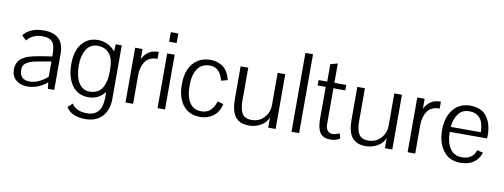

<svg xmlns="http://www.w3.org/2000/svg" viewBox="-68 -1062 4303 1640"><g transform="rotate(10 2083.5 -242.5)"><path d="M350 -54Q270 11 180 11Q119 11 80.5 -22Q42 -55 42 -114Q42 -158 68 -193Q85 -216 138 -238Q168 -249 239 -262Q251 -265 300 -272L346 -278V-298Q346 -375 321 -404.5Q296 -434 234 -434Q149 -434 101 -374Q101 -375 61 -412Q119 -485 238 -485Q412 -485 412 -313V0H357ZM346 -235 300 -227Q225 -214 193 -207Q152 -196 127 -176Q104 -158 104 -123Q104 -34 192 -34Q266 -34 346 -102Z M549 124 588 87Q625 148 721 148Q852 148 852 -13V-60Q798 11 709 11Q618 11 567.5 -58Q517 -127 517 -244Q517 -390 602 -453Q646 -485 706 -485Q798 -485 858 -413L862 -475H914V-9Q914 85 862 142Q810 199 717 199Q594 199 549 124ZM852 -252Q852 -343 819 -386Q791 -423 749 -432Q733 -436 713 -436Q646 -436 613 -377Q582 -324 582 -246Q582 -147 616.5 -92.5Q651 -38 711 -38Q754 -38 788 -60Q826 -84 843 -152Q852 -188 852 -237Z M1094 -475V-386Q1107 -416 1131 -438Q1155 -460 1182 -468Q1206 -475 1235 -475V-415Q1158 -415 1126 -363Q1096 -316 1096 -247V0H1030V-475Z M1308 0V-475H1373V0ZM1307 -576V-659H1372V-576Z M1569 -452Q1616 -485 1684 -485Q1739 -485 1787 -455Q1837 -421 1857 -340L1802 -325Q1786 -382 1758.5 -409Q1731 -436 1687 -436Q1616 -436 1580 -384Q1544 -332 1544 -238Q1544 -146 1576 -94Q1609 -38 1680 -38Q1772 -38 1804 -146L1855 -131Q1839 -58 1786 -21Q1739 11 1679 11Q1582 11 1529.5 -55.5Q1477 -122 1477 -237Q1477 -388 1569 -452Z M2266 -475H2332V0H2268V-89Q2250 -42 2203 -15.5Q2156 11 2102 11Q2041 11 2007 -15Q1975 -38 1961 -79Q1948 -117 1946 -161Q1945 -173 1945 -202V-475H2011V-188Q2011 -113 2034.5 -76.5Q2058 -40 2113 -40Q2180 -40 2220 -82Q2254 -116 2263 -163Q2266 -182 2266 -202Z M2470 0V-684H2536V0Z M2890 -15Q2855 8 2808 8Q2746 8 2718.5 -29.5Q2691 -67 2691 -151V-428H2621V-475H2696V-626L2758 -643V-475H2861V-428H2758V-121Q2758 -42 2822 -42Q2843 -42 2878 -58Z M3278 -475H3344V0H3280V-89Q3262 -42 3215 -15.5Q3168 11 3114 11Q3053 11 3019 -15Q2987 -38 2973 -79Q2960 -117 2958 -161Q2957 -173 2957 -202V-475H3023V-188Q3023 -113 3046.5 -76.5Q3070 -40 3125 -40Q3192 -40 3232 -82Q3266 -116 3275 -163Q3278 -182 3278 -202Z M3541 -475V-386Q3554 -416 3578 -438Q3602 -460 3629 -468Q3653 -475 3682 -475V-415Q3605 -415 3573 -363Q3543 -316 3543 -247V0H3477V-475Z M4063 -277Q4061 -436 3936 -436Q3872 -436 3840 -389Q3808 -345 3802 -277ZM4082 -420Q4126 -358 4126 -261Q4126 -242 4125 -234H3801Q3801 -149 3833 -97Q3868 -38 3940 -38Q4033 -38 4060 -120L4111 -108Q4100 -70 4073.5 -42Q4047 -14 4013 -2Q3982 9 3942 11H3940Q3834 11 3782 -65Q3734 -133 3734 -238Q3734 -350 3788.5 -417.5Q3843 -485 3938 -485Q4035 -485 4082 -420Z"/></g></svg>

Font: Pavanam
Style: Regular
Weight: 400
Designer: Tharique Azeez
Foundry: Tharique Azeez
Version: Version 1.86; ttfautohint (v1.3) -l 8 -r 50 -G 200 -x 14 -D 